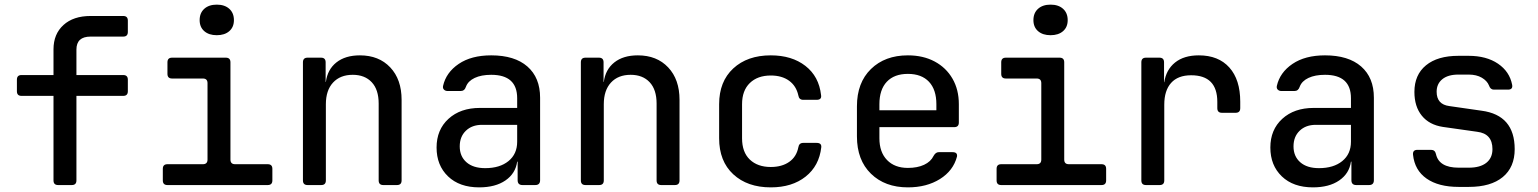

<svg xmlns="http://www.w3.org/2000/svg" viewBox="-20 -799 6640 829"><path d="M231 0Q211 0 211 -20V-385H73Q53 -385 53 -405V-455Q53 -475 73 -475H211V-586Q211 -652 254 -691Q297 -730 371 -730H512Q532 -730 532 -710V-661Q532 -641 512 -641H371Q310 -641 310 -585V-475H512Q532 -475 532 -455V-405Q532 -385 512 -385H310V-20Q310 0 290 0Z M703 0Q683 0 683 -20V-70Q683 -90 703 -90H856Q876 -90 876 -110V-440Q876 -460 856 -460H723Q703 -460 703 -480V-530Q703 -550 723 -550H955Q975 -550 975 -530V-110Q975 -90 995 -90H1136Q1156 -90 1156 -70V-20Q1156 0 1136 0ZM916 -647Q882 -647 862 -664.5Q842 -682 842 -712Q842 -743 862 -761Q882 -779 916 -779Q950 -779 970 -761Q990 -743 990 -712Q990 -682 970 -664.5Q950 -647 916 -647Z M1308 0Q1288 0 1288 -20V-530Q1288 -550 1308 -550H1366Q1386 -550 1386 -530V-445H1387Q1394 -499 1432.5 -529.5Q1471 -560 1534 -560Q1616 -560 1665 -508Q1714 -456 1714 -368V-20Q1714 0 1694 0H1635Q1615 0 1615 -20V-352Q1615 -412 1585 -444Q1555 -476 1503 -476Q1449 -476 1418 -442.5Q1387 -409 1387 -349V-20Q1387 0 1367 0Z M2049 10Q1964 10 1914.5 -37.5Q1865 -85 1865 -162Q1865 -239 1916.5 -286Q1968 -333 2052 -333H2213V-375Q2213 -476 2101 -476Q2058 -476 2029.5 -462.5Q2001 -449 1992 -425Q1986 -406 1969 -406H1913Q1903 -406 1897 -412Q1891 -418 1893 -428Q1906 -486 1960.5 -523Q2015 -560 2101 -560Q2202 -560 2257 -512Q2312 -464 2312 -377V-21Q2312 0 2291 0H2236Q2215 0 2215 -21V-101H2213Q2206 -50 2162.5 -20Q2119 10 2049 10ZM2075 -73Q2138 -73 2175.5 -103.5Q2213 -134 2213 -187V-260H2061Q2018 -260 1991.5 -234.5Q1965 -209 1965 -167Q1965 -124 1994 -98.5Q2023 -73 2075 -73Z M2508 0Q2488 0 2488 -20V-530Q2488 -550 2508 -550H2566Q2586 -550 2586 -530V-445H2587Q2594 -499 2632.5 -529.5Q2671 -560 2734 -560Q2816 -560 2865 -508Q2914 -456 2914 -368V-20Q2914 0 2894 0H2835Q2815 0 2815 -20V-352Q2815 -412 2785 -444Q2755 -476 2703 -476Q2649 -476 2618 -442.5Q2587 -409 2587 -349V-20Q2587 0 2567 0Z M3308 10Q3207 10 3146 -46.5Q3085 -103 3085 -202V-349Q3085 -447 3146 -503.5Q3207 -560 3308 -560Q3399 -560 3457.5 -514.5Q3516 -469 3525 -389Q3529 -368 3506 -368H3448Q3430 -368 3427 -387Q3418 -428 3387 -450.5Q3356 -473 3308 -473Q3251 -473 3217.5 -440.5Q3184 -408 3184 -349V-202Q3184 -142 3217.5 -110Q3251 -78 3308 -78Q3356 -78 3387.5 -100Q3419 -122 3427 -163Q3430 -182 3448 -182H3506Q3528 -182 3526 -163Q3517 -83 3458.5 -36.5Q3400 10 3308 10Z M3900 10Q3801 10 3740.5 -49Q3680 -108 3680 -210V-340Q3680 -442 3740.5 -501Q3801 -560 3900 -560Q3966 -560 4015.5 -533.5Q4065 -507 4092.5 -459.5Q4120 -412 4120 -349V-270Q4120 -250 4100 -250H3777V-202Q3777 -142 3810 -108Q3843 -74 3900 -74Q3941 -74 3970 -87.5Q3999 -101 4011 -126Q4020 -142 4033 -142H4093Q4115 -142 4112 -123Q4096 -62 4038.5 -26Q3981 10 3900 10ZM3777 -349V-323H4023V-349Q4023 -412 3991 -446Q3959 -480 3900 -480Q3841 -480 3809 -446Q3777 -412 3777 -349Z M4303 0Q4283 0 4283 -20V-70Q4283 -90 4303 -90H4456Q4476 -90 4476 -110V-440Q4476 -460 4456 -460H4323Q4303 -460 4303 -480V-530Q4303 -550 4323 -550H4555Q4575 -550 4575 -530V-110Q4575 -90 4595 -90H4736Q4756 -90 4756 -70V-20Q4756 0 4736 0ZM4516 -647Q4482 -647 4462 -664.5Q4442 -682 4442 -712Q4442 -743 4462 -761Q4482 -779 4516 -779Q4550 -779 4570 -761Q4590 -743 4590 -712Q4590 -682 4570 -664.5Q4550 -647 4516 -647Z M4928 0Q4908 0 4908 -20V-530Q4908 -550 4928 -550H4986Q5006 -550 5006 -530V-444H5007Q5015 -498 5053.5 -529Q5092 -560 5156 -560Q5241 -560 5288 -507.5Q5335 -455 5335 -360V-332Q5335 -312 5315 -312H5256Q5236 -312 5236 -332V-359Q5236 -474 5123 -474Q5066 -474 5036.5 -441Q5007 -408 5007 -347V-20Q5007 0 4987 0Z M5649 10Q5564 10 5514.5 -37.5Q5465 -85 5465 -162Q5465 -239 5516.5 -286Q5568 -333 5652 -333H5813V-375Q5813 -476 5701 -476Q5658 -476 5629.5 -462.5Q5601 -449 5592 -425Q5586 -406 5569 -406H5513Q5503 -406 5497 -412Q5491 -418 5493 -428Q5506 -486 5560.5 -523Q5615 -560 5701 -560Q5802 -560 5857 -512Q5912 -464 5912 -377V-21Q5912 0 5891 0H5836Q5815 0 5815 -21V-101H5813Q5806 -50 5762.5 -20Q5719 10 5649 10ZM5675 -73Q5738 -73 5775.5 -103.5Q5813 -134 5813 -187V-260H5661Q5618 -260 5591.5 -234.5Q5565 -209 5565 -167Q5565 -124 5594 -98.5Q5623 -73 5675 -73Z M6278 8Q6191 8 6139.5 -28Q6088 -64 6081 -131Q6079 -152 6100 -152H6159Q6176 -152 6180 -134Q6193 -75 6278 -75H6322Q6371 -75 6397.5 -96Q6424 -117 6424 -155Q6424 -222 6358 -230L6210 -251Q6151 -260 6119 -299.5Q6087 -339 6087 -402Q6087 -476 6137 -517Q6187 -558 6277 -558H6321Q6398 -558 6448 -524Q6498 -490 6509 -433Q6513 -412 6491 -412H6430Q6415 -412 6409 -430Q6401 -450 6378 -463.5Q6355 -477 6321 -477H6277Q6232 -477 6207.5 -457Q6183 -437 6183 -403Q6183 -348 6238 -341L6377 -321Q6520 -302 6520 -155Q6520 -77 6468.5 -34.5Q6417 8 6322 8Z"/></svg>

Font: Pitagon Sans Mono Medium
Style: Regular
Weight: 500
Monospace: yes
Designer: Travis Tran
Foundry: Pitagon
Version: Version 1.001; ttfautohint (v1.8.4.7-5d5b);gftools[0.9.26]